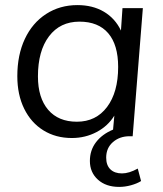

<svg xmlns="http://www.w3.org/2000/svg" viewBox="-20 -535 640 754"><path d="M521 127 534 176Q518 186 494.5 192.5Q471 199 448 199Q396 199 364.5 170.5Q333 142 333 97Q333 55 357 23.5Q381 -8 424 -26L429 -81Q404 -40 359.5 -16.5Q315 7 262 7Q199 7 150.5 -23Q102 -53 75 -108Q48 -163 48 -236Q48 -319 77.5 -382Q107 -445 161 -480Q215 -515 284 -515Q344 -515 388 -489Q432 -463 455 -415L461 -503H541L501 0H489Q450 0 423.5 23Q397 46 397 84Q397 114 413.5 130Q430 146 459 146Q487 146 521 127ZM444 -272Q444 -359 405 -404.5Q366 -450 292 -450Q216 -450 172.5 -392.5Q129 -335 129 -235Q129 -151 169 -104Q209 -57 282 -57Q357 -57 400.5 -115Q444 -173 444 -272Z"/></svg>

Font: Muli
Style: Italic
Weight: 400
Italic angle: -4.541°
Designer: Vernon Adams
Foundry: Vernon Adams
Version: Version 2.001